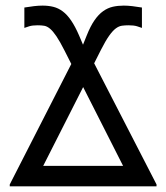

<svg xmlns="http://www.w3.org/2000/svg" viewBox="-20 -661 590 681"><path d="M287.6 -535.2Q300.8 -568.4 315.2 -589.1Q329.6 -609.9 345.7 -621.3Q361.8 -632.8 379.9 -637Q397.9 -641.1 418.9 -641.1Q433.1 -641.1 449.2 -639.2Q465.3 -637.2 483.4 -634.3V-562Q477.1 -564.5 465.8 -567.9Q454.6 -571.3 436 -571.3Q423.3 -571.3 412.6 -569.8Q401.9 -568.4 390.9 -560.3Q379.9 -552.2 367.2 -534.4Q354.5 -516.6 337.9 -483.9L314 -436.5L535.2 -6.8V0H14.6V-6.8L232.9 -434.1L209 -481.4Q192.4 -514.2 180.2 -532.2Q168 -550.3 157.5 -559.1Q147 -567.9 136.7 -569.6Q126.5 -571.3 113.8 -571.3Q95.2 -571.3 84 -567.9Q72.8 -564.5 66.4 -562V-634.3Q84.5 -637.2 100.6 -639.2Q116.7 -641.1 130.9 -641.1Q151.9 -641.1 169.4 -636.7Q187 -632.3 202.6 -620.6Q218.3 -608.9 232.4 -588.1Q246.6 -567.4 260.7 -534.7L274.4 -502.4ZM416.5 -72.8 274.9 -352.1 133.3 -72.8Z"/></svg>

Font: Code New Roman
Style: Regular
Weight: 400
Monospace: yes
Designer: Sam Radian
Foundry: Code New Roman
Version: Version 2.00 November 29, 2014